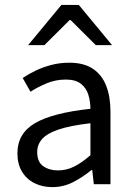

<svg xmlns="http://www.w3.org/2000/svg" viewBox="-20 -755 544 787"><path d="M194.3 12Q153.6 12 121.2 -4.3Q88.8 -20.5 70.1 -51.5Q51.4 -82.4 51.4 -126.2Q51.4 -208 123.4 -250.2Q195.4 -292.3 350.7 -309Q350.5 -339.5 342 -367Q333.5 -394.6 311.5 -411.7Q289.4 -428.9 249.9 -428.9Q208.1 -428.9 171.1 -413.4Q134 -397.9 104.9 -379L73 -435.4Q95.3 -450.4 125 -464.9Q154.7 -479.4 189.9 -488.7Q225.1 -498 264.1 -498Q323.2 -498 360.4 -473.3Q397.6 -448.6 415.2 -403.6Q432.8 -358.6 432.8 -297.7V0H364.5L358.1 -57.9H354.8Q319.7 -29.1 279.8 -8.5Q239.9 12 194.3 12ZM217.2 -56.5Q252.6 -56.5 284.1 -72.3Q315.6 -88.1 350.7 -118.9V-249.9Q269 -240.4 221.3 -224.5Q173.6 -208.6 153 -185.6Q132.5 -162.7 132.5 -131.5Q132.5 -91.2 157.3 -73.8Q182.1 -56.5 217.2 -56.5ZM95.3 -570 231.6 -734.7H303.1L439.4 -570H372.6L269.4 -672.8H265.4L162.1 -570Z"/></svg>

Font: Source Sans 3 VF
Style: Regular
Weight: 200
Designer: Paul D. Hunt
Foundry: Adobe
Version: Version 3.046;hotconv 1.0.118;makeotfexe 2.5.65603